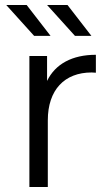

<svg xmlns="http://www.w3.org/2000/svg" viewBox="-20 -751 442 771"><path d="M172 -268C172 -390 239 -460 348 -460C353 -460 359 -459 365 -459V-531C270 -531 202 -494 169 -426V-526H98V0H172ZM347 -607 251 -731H169L281 -607ZM183 -607 87 -731H5L117 -607Z"/></svg>

Font: Montserrat-Alt1
Style: Regular
Weight: 400
Designer: Differentunic
Foundry: Differentunic
Version: Version 7.222